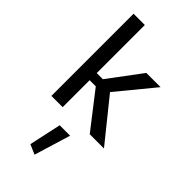

<svg xmlns="http://www.w3.org/2000/svg" viewBox="-317 -785 1183 1183"><g transform="rotate(45 274.0 -193.5)"><path d="M198.2 301.8 262.2 329.6 334.5 91.8H243.7ZM231 -296.9H177.7V-715.8H79.6V0H177.7V-234.9H231.4L413.6 0H537.6L318.4 -272L517.1 -513.7H393.1Z"/></g></svg>

Font: Estedad Medium
Style: Regular
Weight: 500
Designer: Amin Abedi
Version: Version 7.3